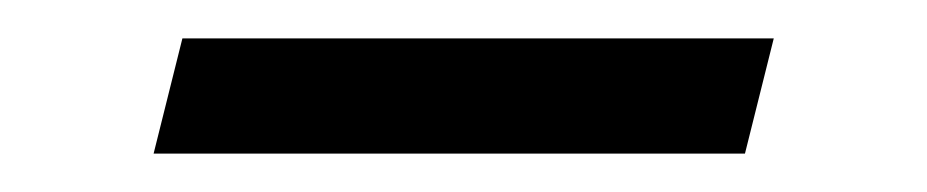

<svg xmlns="http://www.w3.org/2000/svg" viewBox="-20 -421 483 100"><path d="M60 -341 75 -401H383L368 -341Z"/></svg>

Font: Space Cowgirl
Style: Regular
Weight: 400
Designer: Valery Marier
Foundry: Valery Marier
Version: Version 1.000